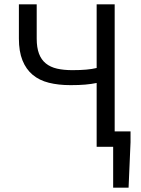

<svg xmlns="http://www.w3.org/2000/svg" viewBox="-20 -676 647 884"><path d="M501 188V0H425V-294Q401 -289 372.5 -286.5Q344 -284 305 -284Q249 -284 205 -295Q161 -306 130.5 -331.5Q100 -357 83.5 -398Q67 -439 67 -498V-656H149V-498Q149 -457 159.5 -429Q170 -401 191 -384Q212 -367 242.5 -360Q273 -353 313 -353Q350 -353 377.5 -355.5Q405 -358 425 -363V-656H508V-71H581V-21L572 188Z"/></svg>

Font: SourceSansPro
Style: Book
Weight: 400
Designer: Paul D. Hunt
Foundry: Adobe Systems Incorporated
Version: Version 2.021;PS 2.000;hotconv 1.0.86;makeotf.lib2.5.63406